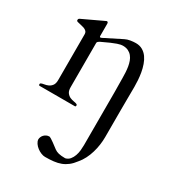

<svg xmlns="http://www.w3.org/2000/svg" viewBox="-187 -593 938 1020"><g transform="rotate(30 282.5 -82.5)"><path d="M392.6 -171.4Q392.6 -189.9 392.1 -210.9Q391.6 -231.9 391.6 -256.8Q391.6 -272.5 390.6 -289.8Q389.6 -307.1 387 -323.7Q384.3 -340.3 378.9 -355.2Q373.5 -370.1 364 -381.6Q354.5 -393.1 340.8 -399.7Q327.1 -406.2 307.6 -406.2Q302.7 -406.2 295.4 -405Q288.1 -403.8 275.1 -399.4Q262.2 -395 241.7 -386.2Q221.2 -377.4 189.9 -362.3Q186 -359.9 181.9 -356.7Q177.7 -353.5 177.2 -348.6V-76.2Q177.2 -54.2 186 -42.7Q194.8 -31.2 206.5 -26.1Q218.3 -21 230 -19.3Q241.7 -17.6 248 -14.6Q252.9 -12.7 252.9 -7.8Q252.9 -1 248 0H30.3Q25.4 -1 25.4 -7.8Q25.4 -12.7 30.3 -14.6Q36.6 -17.6 48.3 -19.3Q60.1 -21 71.8 -26.1Q83.5 -31.2 92.3 -42.7Q101.1 -54.2 101.1 -76.2V-356.4Q101.1 -368.2 94.7 -374.8Q88.4 -381.3 78.6 -384.8Q68.8 -388.2 57.6 -390.4Q46.4 -392.6 36.1 -395.5Q33.2 -396.5 31.5 -398.2Q29.8 -399.9 29.8 -405.3Q29.8 -407.7 31.2 -410.2Q32.7 -412.6 37.1 -415L161.6 -473.6Q163.6 -474.6 165.8 -475.6Q168 -476.6 168.9 -476.6Q177.2 -476.6 177.2 -464.8V-388.7Q178.7 -383.8 181.2 -383.8Q183.6 -383.8 184.8 -384.3Q186 -384.8 189 -385.7L295.9 -439.5Q310.1 -446.8 327.9 -449.7Q345.7 -452.6 360.8 -452.6Q384.8 -452.6 402.3 -442.4Q419.9 -432.1 431.9 -415.3Q443.8 -398.4 451.4 -376.7Q459 -355 462.9 -332.3Q466.8 -309.6 468.3 -287.4Q469.7 -265.1 469.7 -247.1Q469.7 -213.4 469.2 -179.4Q468.8 -145.5 468.8 -104.5V62Q468.8 85 465.3 109.4Q461.9 133.8 454.8 157.7Q447.8 181.6 436.5 203.9Q425.3 226.1 409.7 244.1Q394 265.1 377 278.6Q359.9 292 340.1 299.6Q320.3 307.1 296.6 309.8Q272.9 312.5 244.6 312.5Q232.9 312.5 219.7 307.1Q206.5 301.8 195.1 293Q183.6 284.2 175.8 272.9Q168 261.7 167 250Q167 242.7 170.2 234.9Q173.3 227.1 179.2 220.9Q185.1 214.8 193.1 210.9Q201.2 207 210.9 207Q211.9 207 214.1 207.8Q216.3 208.5 222.9 212.4Q229.5 216.3 241.7 225.1Q253.9 233.9 274.9 250Q284.7 257.3 299.6 261.2Q314.5 265.1 340.8 265.1Q357.4 261.2 367.7 248.8Q377.9 236.3 383.5 220.2Q389.2 204.1 390.9 186.5Q392.6 168.9 392.6 154.8Z"/></g></svg>

Font: Kurinto Book Core
Style: Regular
Weight: 400
Designer: Kurinto was developed by Clint Goss from a range of fonts that are compatible with the SIL Open Font License Version 1.1
Foundry: Clinton F. Goss
Version: Version 2.196; July 25, 2020